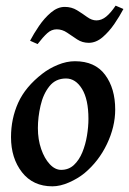

<svg xmlns="http://www.w3.org/2000/svg" viewBox="-20 -635 453 673"><path d="M383.8 -251Q383.8 -190.9 355 -130.4Q326.2 -69.8 275.9 -27.8Q252.4 -8.8 221.7 4.6Q190.9 18.1 163.6 18.1Q95.7 18.1 57.1 -31.2Q18.6 -80.6 18.6 -154.3Q18.6 -218.8 43.7 -274.7Q68.8 -330.6 128.9 -377Q151.9 -395 182.6 -407.7Q213.4 -420.4 242.7 -420.4Q313 -420.4 348.4 -372.8Q383.8 -325.2 383.8 -251ZM290 -218.3Q290 -286.6 267.6 -323.2Q245.1 -359.9 211.4 -359.9Q174.8 -359.9 153.1 -332.5Q131.3 -305.2 122.1 -264.6Q112.8 -224.1 112.8 -186Q112.8 -146 124.3 -112.8Q135.7 -79.6 154.3 -59.6Q172.9 -39.6 194.3 -39.6Q220.7 -39.6 239 -56.6Q257.3 -73.7 268.6 -101.1Q279.8 -128.4 284.9 -159.7Q290 -190.9 290 -218.3ZM412.6 -603.5Q399.9 -579.1 381.1 -551.5Q362.3 -523.9 339.4 -504.4Q316.4 -484.9 291 -484.9Q268.6 -484.9 250.5 -496.8Q232.4 -508.8 215.3 -520.5Q198.2 -532.2 178.7 -532.2Q160.6 -532.2 145.8 -518.8Q130.9 -505.4 111.8 -480.5L85.4 -492.2Q98.1 -516.6 116.9 -544.2Q135.7 -571.8 158.9 -591.3Q182.1 -610.8 207 -610.8Q231 -610.8 250 -599.1Q269 -587.4 285.4 -575.4Q301.8 -563.5 317.9 -563.5Q335.9 -563.5 352.1 -576.7Q368.2 -589.8 385.3 -615.2Z"/></svg>

Font: Dai Banna SIL Medium
Style: Italic
Weight: 500
Italic angle: -11°
Designer: Victor Gaultney
Foundry: SIL International
Version: Version 4.000